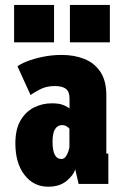

<svg xmlns="http://www.w3.org/2000/svg" viewBox="-20 -730 490 762"><path d="M171 11Q113.5 11 77.2 -35.8Q41 -82.5 41 -161Q41 -217 61.5 -252Q82 -287 115 -303.5Q148 -320 186 -320Q216.5 -320 234.2 -312Q252 -304 256 -299V-338Q256 -366.5 241.5 -377.5Q227 -388.5 196.5 -388.5Q163 -388.5 136.5 -374.2Q110 -360 101.5 -352.5L49.5 -466.5Q59.5 -475.5 85.8 -486Q112 -496.5 148.5 -504.2Q185 -512 225 -512Q274.5 -512 314.5 -496.2Q354.5 -480.5 378.2 -445.2Q402 -410 402 -351.5V-120.5H410V0H292L278.5 -58.5Q273 -36.5 245.2 -12.8Q217.5 11 171 11ZM223.5 -99Q234.5 -99 241.2 -108.8Q248 -118.5 251.5 -130Q255 -141.5 255.5 -146.5V-219Q253 -223 245 -228.2Q237 -233.5 226 -233.5Q209 -233.5 198.8 -218Q188.5 -202.5 188.5 -167.5Q188.5 -99 223.5 -99ZM36 -710.5H194.5V-562H36ZM257.5 -710.5H416V-562H257.5Z"/></svg>

Font: Trispace Condensed
Style: Bold
Weight: 700
Width: 3
Designer: Tyler Finck
Foundry: Etcetera Type Company
Version: Version 1.210; ttfautohint (v1.8.3)